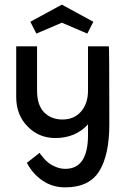

<svg xmlns="http://www.w3.org/2000/svg" viewBox="-20 -589 542 829"><path d="M247 -491 137 -444 111 -495 247 -569 383 -495 357 -444ZM450 -389Q452 -389 452 -52Q452 80 408.5 150Q365 220 261 220Q207 220 164 191Q121 162 96 114L151 71Q153 74 156 78.5Q159 83 169.5 95Q180 107 192 116Q204 125 223 132.5Q242 140 262 140Q360 140 360 -6V-52Q306 7 219 7Q148 7 99 -43Q50 -93 50 -170V-389H140V-198Q140 -135 170.5 -104Q201 -73 250 -73Q300 -73 330 -107.5Q360 -142 360 -198V-389Z"/></svg>

Font: MB Grotesk
Style: Regular
Weight: 400
Designer: Nawras Khrais
Foundry: Nawras Khrais
Version: Version 1.000;PS 001.000;hotconv 1.0.88;makeotf.lib2.5.64775